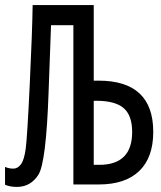

<svg xmlns="http://www.w3.org/2000/svg" viewBox="-20 -734 640 764"><path d="M183.1 -633.8 173.3 -366.2Q163.6 -86.4 132.6 -38.3Q101.6 9.8 46.9 9.8Q19.5 9.8 0 1V-69.8Q15.6 -63 33.2 -63Q50.3 -63 63.2 -80.1Q76.2 -97.2 82.3 -142.1Q88.4 -187 98.4 -398.2Q108.4 -609.4 109.9 -713.9H353V-413.1H372.1Q589.8 -413.1 589.8 -209Q589.8 -107.4 534.2 -53.7Q478.5 0 373 0H272V-633.8ZM353 -78.1H375Q505.9 -78.1 505.9 -209Q505.9 -274.4 472.2 -303.7Q438.5 -333 362.8 -333H353Z"/></svg>

Font: Droid Sans Mono
Style: Regular
Weight: 400
Monospace: yes
Foundry: Ascender Corporation
Version: Version 1.00 build 112